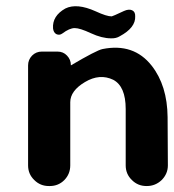

<svg xmlns="http://www.w3.org/2000/svg" viewBox="-20 -606 572 631"><path d="M373.5 -486.8Q361.8 -479.5 345.2 -480Q314.9 -480 278.8 -496.8Q242.7 -513.7 225.6 -513.7Q208.5 -513.7 185.1 -496.1Q175.3 -488.8 164.6 -494.1Q155.8 -499.5 154.3 -512.7Q151.4 -553.7 194.8 -578.1Q232.4 -596.7 294.4 -568.8Q331.1 -551.8 347.2 -552.2Q349.6 -552.2 387.2 -569.8Q403.3 -577.1 414.1 -572.3Q424.8 -567.4 424.3 -552.7Q426.3 -515.1 373.5 -486.8ZM530.8 -221.2Q530.8 -221.2 531.7 -62.5Q531.7 -34.7 511.2 -14.2Q490.7 5.4 462.4 5.4Q462.4 5.4 461.4 5.4Q433.1 5.4 413.6 -14.2Q393.1 -33.7 393.1 -62.5Q393.1 -62.5 393.1 -247.6Q393.1 -322.3 352.1 -343.8Q307.6 -365.2 259.3 -336.4Q210.9 -307.6 210.9 -270Q210.9 -270 210.9 -269V-62.5Q210.9 -34.2 191.4 -14.2Q171.9 5.4 143.6 5.4Q143.6 5.4 140.6 5.4Q112.3 5.4 92.8 -14.2Q72.3 -33.7 72.3 -62.5Q72.3 -62.5 72.3 -391.1Q72.3 -409.7 85.4 -423.3Q98.6 -436.5 117.7 -436.5Q117.7 -436.5 168.5 -436.5Q188 -436.5 200.2 -423.3Q212.9 -410.2 212.9 -392.1Q212.9 -392.1 212.9 -391.1Q297.4 -440.9 316.9 -444.8Q419.4 -465.3 478.5 -390.1Q529.8 -324.7 530.8 -221.2Z"/></svg>

Font: Dyuthi
Style: Regular
Weight: 400
Designer: Hiran Venugopalan, Hussain K H and Suresh P for Sawthanthra Malayalam Computing (SMC)
Version: Version 3.0.0+20221109